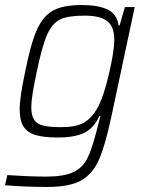

<svg xmlns="http://www.w3.org/2000/svg" viewBox="-37 -538 586 761"><path d="M-17 196 -8 156Q84 162 145 162Q216 162 253 144.5Q290 127 308 92Q326 57 344 -12Q359 -69 361 -78H357Q334 -29 296 -11Q258 7 192 7Q136 7 103.5 -3Q71 -13 56 -37Q41 -61 41 -105Q41 -153 63 -255Q85 -366 109.5 -420.5Q134 -475 174 -496.5Q214 -518 286 -518Q353 -518 390 -500Q427 -482 433 -437H437L458 -510H497L404 -74Q380 39 355 95.5Q330 152 284 177.5Q238 203 152 203Q58 203 -17 196ZM348 -108Q373 -151 394.5 -243.5Q416 -336 416 -380Q416 -432 388.5 -454Q361 -476 298 -476Q233 -476 201.5 -461Q170 -446 150 -401Q130 -356 109 -255Q87 -154 87 -113Q87 -80 98.5 -63Q110 -46 135 -40Q160 -34 206 -34Q263 -34 294 -51Q325 -68 348 -108Z"/></svg>

Font: Saira Semi Condensed ExtraLight
Style: Italic
Weight: 200
Width: 4
Italic angle: -12°
Designer: Hector Gatti with collaboration of the Omnibus-Type team
Foundry: Omnibus-Type
Version: Version 1.001; ttfautohint (v1.8)